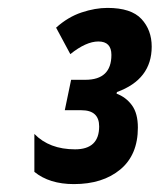

<svg xmlns="http://www.w3.org/2000/svg" viewBox="-20 -874 404 486"><path d="M329 -551Q329 -587 314 -607.5Q299 -628 275 -637L276 -641Q364 -673 364 -756Q364 -798 338 -826Q312 -854 252 -854Q221 -854 186.5 -842.5Q152 -831 122 -804L158 -737Q198 -769 229 -769Q262 -769 262 -735Q262 -672 196 -672H160L144 -595H186Q231 -595 231 -554Q231 -496 170 -496Q105 -496 67 -535V-439Q105 -408 167 -408Q240 -408 284.5 -445Q329 -482 329 -551Z"/></svg>

Font: Noto Sans UI Condensed ExtraBold
Style: Italic
Weight: 800
Width: 3
Designer: Monotype Design Team
Foundry: Monotype Imaging Inc.
Version: 1.001